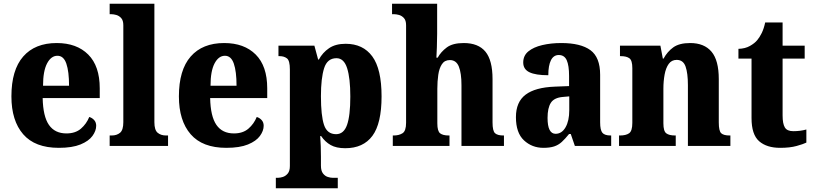

<svg xmlns="http://www.w3.org/2000/svg" viewBox="-20 -780 4347 1026"><path d="M294 10Q167 10 104 -62.5Q41 -135 41 -265Q41 -406 104 -478Q167 -550 283 -550Q390 -550 451.5 -488.5Q513 -427 513 -308V-256H208Q210 -158 241.5 -112.5Q273 -67 335 -67Q383 -67 412.5 -92.5Q442 -118 457 -155Q473 -150 483.5 -138Q494 -126 494 -108Q494 -81 474 -53.5Q454 -26 410 -8Q366 10 294 10ZM349 -322Q349 -398 334.5 -440Q320 -482 287 -482Q253 -482 231.5 -441Q210 -400 210 -322Z M566 0V-56H577Q604 -56 621.5 -70.5Q639 -85 639 -127V-645Q639 -671 627.5 -683.5Q616 -696 601.5 -700Q587 -704 577 -704H566V-760H805V-127Q805 -85 822.5 -70.5Q840 -56 867 -56H878V0Z M1189 10Q1062 10 999 -62.5Q936 -135 936 -265Q936 -406 999 -478Q1062 -550 1178 -550Q1285 -550 1346.5 -488.5Q1408 -427 1408 -308V-256H1103Q1105 -158 1136.5 -112.5Q1168 -67 1230 -67Q1278 -67 1307.5 -92.5Q1337 -118 1352 -155Q1368 -150 1378.5 -138Q1389 -126 1389 -108Q1389 -81 1369 -53.5Q1349 -26 1305 -8Q1261 10 1189 10ZM1244 -322Q1244 -398 1229.5 -440Q1215 -482 1182 -482Q1148 -482 1126.5 -441Q1105 -400 1105 -322Z M1454 226V170H1467Q1477 170 1491.5 165.5Q1506 161 1517.5 147.5Q1529 134 1529 107V-409Q1529 -456 1513.5 -468Q1498 -480 1474 -480H1468V-536H1660L1680 -462H1684Q1704 -499 1738.5 -522.5Q1773 -546 1827 -546Q1920 -546 1969.5 -478.5Q2019 -411 2019 -265Q2019 -120 1970 -54Q1921 12 1825 12Q1777 12 1747 -5Q1717 -22 1696 -53H1691Q1693 -28 1694 0Q1695 28 1695 58V105Q1695 133 1706 147Q1717 161 1731.5 165.5Q1746 170 1756 170H1785V226ZM1776 -63Q1817 -63 1834.5 -112.5Q1852 -162 1852 -264Q1852 -362 1835 -415.5Q1818 -469 1778 -469Q1729 -469 1712 -415.5Q1695 -362 1695 -266Q1695 -162 1711.5 -112.5Q1728 -63 1776 -63Z M2079 0V-56H2084Q2112 -56 2131 -68Q2150 -80 2150 -124V-645Q2150 -671 2138.5 -683.5Q2127 -696 2112.5 -700Q2098 -704 2088 -704H2075V-760H2316V-599Q2316 -562 2314.5 -527Q2313 -492 2312 -472H2319Q2336 -503 2367.5 -526.5Q2399 -550 2458 -550Q2536 -550 2574 -504Q2612 -458 2612 -357V-126Q2612 -80 2625.5 -68Q2639 -56 2670 -56H2673V0H2446V-325Q2446 -389 2432 -424Q2418 -459 2384 -459Q2356 -459 2341.5 -437Q2327 -415 2322 -380Q2317 -345 2317 -306V-121Q2317 -79 2332 -67.5Q2347 -56 2378 -56H2382V0Z M2884 10Q2823 10 2780 -30Q2737 -70 2737 -154Q2737 -235 2788.5 -274Q2840 -313 2945 -317L3021 -320V-374Q3021 -430 3008.5 -458Q2996 -486 2966 -486Q2938 -486 2924 -458Q2910 -430 2910 -378Q2842 -378 2809 -394Q2776 -410 2776 -446Q2776 -483 2803.5 -505.5Q2831 -528 2877.5 -539Q2924 -550 2979 -550Q3083 -550 3135 -512Q3187 -474 3187 -380V-126Q3187 -85 3199 -70.5Q3211 -56 3243 -56H3246V0H3052L3030 -64H3021Q3000 -38 2982 -21.5Q2964 -5 2941 2.5Q2918 10 2884 10ZM2949 -65Q2982 -65 3002 -99.5Q3022 -134 3022 -191V-265L2988 -262Q2941 -258 2923.5 -230.5Q2906 -203 2906 -150Q2906 -65 2949 -65Z M3288 0V-56H3293Q3325 -56 3342 -68Q3359 -80 3359 -124V-416Q3359 -457 3343.5 -468.5Q3328 -480 3297 -480H3293V-536H3509L3522 -467H3526Q3546 -504 3578 -527Q3610 -550 3668 -550Q3743 -550 3782 -504Q3821 -458 3821 -357V-126Q3821 -80 3834 -68Q3847 -56 3879 -56H3883V0H3656V-325Q3656 -389 3643.5 -424.5Q3631 -460 3596 -460Q3569 -460 3553.5 -438.5Q3538 -417 3531.5 -381.5Q3525 -346 3525 -306V-121Q3525 -79 3540.5 -67.5Q3556 -56 3587 -56H3591V0Z M4149 10Q4077 10 4036.5 -25.5Q3996 -61 3996 -149V-467H3926V-519Q3962 -520 3987.5 -534.5Q4013 -549 4026 -565Q4039 -580 4050.5 -603.5Q4062 -627 4069 -660H4162V-536H4280V-467H4162V-163Q4162 -119 4174 -99Q4186 -79 4219 -79Q4257 -79 4289 -88V-18Q4273 -10 4237 0Q4201 10 4149 10Z"/></svg>

Font: Noto Serif Myanmar SemiCondensed ExtraBold
Style: Regular
Weight: 800
Width: 4
Designer: Ben Mitchell and the Monotype Design Team
Foundry: Monotype Imaging Inc.
Version: Version 2.106; ttfautohint (v1.8.4.7-5d5b)